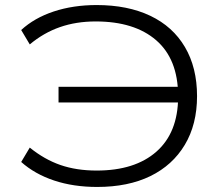

<svg xmlns="http://www.w3.org/2000/svg" viewBox="-20 -733 886 761"><path d="M365 8Q271 8 194.5 -17.5Q118 -43 64 -91L98 -148Q156 -101 219.5 -79Q283 -57 363 -57Q515 -57 600 -132Q685 -207 686 -347L704 -327H212V-389H704L686 -355Q685 -499 599 -573.5Q513 -648 359 -648Q282 -648 217.5 -625.5Q153 -603 98 -557L64 -614Q116 -662 193 -687.5Q270 -713 363 -713Q486 -713 575.5 -670.5Q665 -628 713 -546.5Q761 -465 761 -352Q761 -240 712.5 -159Q664 -78 576 -35Q488 8 365 8Z"/></svg>

Font: Nunito Sans 10pt Expanded Light
Style: Regular
Weight: 300
Width: 7
Designer: Vernon Adams
Foundry: Vernon Adams
Version: Version 3.101;gftools[0.9.27]